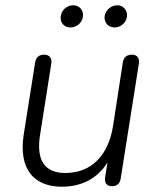

<svg xmlns="http://www.w3.org/2000/svg" viewBox="-20 -699 593 727"><path d="M215 8C290 8 351 -25 387 -84L378 -28C375 -5 385 6 404 6C423 6 434 -4 437 -23L506 -459C509 -479 499 -492 480 -492C460 -492 448 -482 445 -462L408 -222C391 -114 329 -44 227 -44C149 -44 116 -92 132 -190L174 -457C178 -479 167 -492 147 -492C128 -492 116 -482 113 -462L70 -191C49 -56 110 8 215 8ZM247 -595C270 -595 292 -613 294 -637C297 -660 281 -679 257 -679C233 -679 212 -660 210 -637C207 -613 223 -595 247 -595ZM414 -595C437 -595 458 -613 461 -637C463 -660 447 -679 424 -679C400 -679 379 -660 376 -637C374 -613 390 -595 414 -595Z"/></svg>

Font: SN Pro Light
Style: Italic
Weight: 300
Italic angle: -8.99998°
Designer: Tobias Whetton
Foundry: Supernotes
Version: Version 1.001;Glyphs 3.2 (3249)